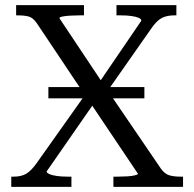

<svg xmlns="http://www.w3.org/2000/svg" viewBox="-20 -730 759 750"><path d="M169 -390H544V-346H169ZM43 -670V-710H308V-670H291Q274 -670 255.5 -669Q237 -668 224.5 -665.5Q212 -663 212 -659L390 -392L392 -389L608 -72Q623 -51 640.5 -45.5Q658 -40 685 -40H695V0H423V-40H440Q457 -40 475.5 -41Q494 -42 506.5 -45Q519 -48 519 -51L327 -337L324 -340L124 -639Q109 -661 92 -665.5Q75 -670 48 -670ZM24 0V-40H34Q64 -40 83.5 -52Q103 -64 124 -94L326 -379L357 -341L162 -60Q162 -55 173 -50Q184 -45 202.5 -42.5Q221 -40 243 -40H259V0ZM387 -356 356 -391 532 -649Q532 -656 521.5 -660.5Q511 -665 493 -667.5Q475 -670 452 -670H435V-710H669V-670H661Q633 -670 613.5 -660.5Q594 -651 574 -623Z"/></svg>

Font: Roboto Serif 72pt
Style: Regular
Weight: 400
Designer: Greg Gazdowicz
Foundry: Commercial Type
Version: Version 1.008